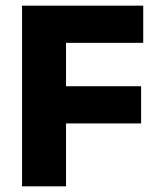

<svg xmlns="http://www.w3.org/2000/svg" viewBox="-20 -659 561 679"><path d="M58 0V-639H213.5V0ZM147.5 -222.5V-354H479V-222.5ZM103 -507.5V-639H486.5V-507.5Z"/></svg>

Font: Anek Gujarati Medium
Style: Bold
Weight: 700
Version: Version 1.003